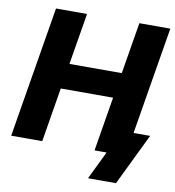

<svg xmlns="http://www.w3.org/2000/svg" viewBox="-94 -811 955 1050"><g transform="rotate(10 383.5 -286.0)"><path d="M11.2 0 131.8 -727.5H304.2L256.8 -441.9H547.4L594.7 -727.5H766.6L646 0H474.1L523.9 -301.3H233.4L183.6 0ZM465.3 156.2 541 0H497.6L519.5 -130.9H759.8L620.6 156.2Z"/></g></svg>

Font: Inter ExtraBold
Style: Italic
Weight: 800
Italic angle: -9.3988°
Designer: Rasmus Andersson
Foundry: rsms
Version: Version 4.001;git-66647c0bb